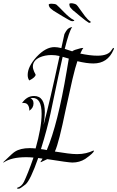

<svg xmlns="http://www.w3.org/2000/svg" viewBox="-60 -1002 724 1186"><path d="M59 163Q50 165 46 162Q42 158 49 157Q74 149 88 121Q99 98 114 60.5Q129 23 147 -29H146Q145 -28 144 -28Q143 -28 143 -29Q133 -30 122 -30.5Q111 -31 101 -31Q10 -31 -38 2L-40 0Q-10 -29 7.5 -45Q25 -61 32 -65Q66 -87 123 -87Q132 -87 141 -86.5Q150 -86 160 -85Q178 -149 187.5 -202.5Q197 -256 197 -299Q197 -399 140 -397Q137 -397 128 -394Q147 -388 147 -363Q147 -335 121 -318Q122 -338 113.5 -352Q105 -366 87 -366Q85 -366 82 -366Q79 -366 76 -365Q89 -385 107.5 -397Q126 -409 151 -409Q217 -409 217 -309Q217 -293 215 -273Q213 -253 209 -230Q248 -376 308 -656Q283 -662 258 -662Q217 -662 184 -647Q143 -627 143 -591Q143 -584 145 -576Q147 -568 151 -559L160 -541Q160 -525 121 -505Q111 -518 111 -539Q111 -591 167 -652Q223 -711 276 -711Q294 -711 319 -705L338 -792Q349 -813 357 -821Q368 -832 386 -835Q367 -810 340 -700L386 -685Q397 -694 434 -703Q445 -706 455 -706Q450 -700 445.5 -691Q441 -682 436 -671Q465 -665 491.5 -661.5Q518 -658 542 -658Q610 -658 630 -694Q637 -706 642 -706Q644 -704 644 -703Q644 -700 641 -694Q605 -610 517 -610Q496 -610 471.5 -613.5Q447 -617 418 -624Q405 -587 387.5 -512.5Q370 -438 346 -326Q325 -224 308.5 -159Q292 -94 279 -66Q323 -59 357 -54.5Q391 -50 416 -50Q446 -50 471 -56Q496 -62 517 -72Q520 -72 520 -70Q520 -58 466 -20Q431 2 387 2Q364 2 232 -19L192 0L190 -2Q194 -7 197 -12.5Q200 -18 203 -22L176 -26Q128 111 98 137Q66 162 59 163ZM229 -75Q297 -235 352 -563L365 -640L327 -651Q319 -619 300.5 -531.5Q282 -444 252 -301Q242 -255 227.5 -200Q213 -145 193 -81Q212 -79 229 -75ZM492 -861Q488 -861 485 -864Q482 -865 467.5 -876Q453 -887 436 -901Q419 -915 405.5 -926.5Q392 -938 390 -939Q372 -956 370 -964.5Q368 -973 368 -978Q371 -982 380 -982Q388 -982 398.5 -979Q409 -976 413 -972Q419 -967 433.5 -945.5Q448 -924 465.5 -901.5Q483 -879 498 -870Q501 -867 501 -866Q499 -861 492 -861ZM381 -872Q378 -872 361 -881.5Q344 -891 324 -903Q304 -915 288 -925Q272 -935 270 -936Q249 -951 245 -959.5Q241 -968 241 -973Q241 -979 259 -979Q267 -979 276 -977.5Q285 -976 289 -973Q294 -969 306.5 -956.5Q319 -944 334.5 -928Q350 -912 366 -898.5Q382 -885 395 -879Q399 -878 399 -876Q397 -871 387 -871Q383 -871 381 -872Z"/></svg>

Font: Lavishly Yours
Style: Regular
Weight: 400
Designer: Robert E. Leuschke
Foundry: Robert E. Leuschke
Version: Version 1.010; ttfautohint (v1.8.3)